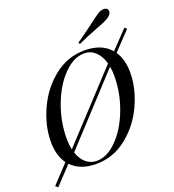

<svg xmlns="http://www.w3.org/2000/svg" viewBox="-194 -1069 1155 1275"><g transform="rotate(-20 383.5 -431.5)"><path d="M601 -832Q514 -799 458 -772L451 -783Q493 -812 528.5 -838.5Q564 -865 575 -873Q624 -911 647 -925Q665 -936 685 -936Q706 -936 713 -920Q715 -914 715 -910Q715 -897 704.5 -885.5Q694 -874 680 -866Q661 -855 633.5 -844.5Q606 -834 601 -832ZM666 -633Q707 -574 707 -481Q707 -368 653.5 -252.5Q600 -137 504 -61.5Q408 14 289 14Q176 14 114 -51L-3 73L-20 59L99 -68Q54 -129 54 -226Q54 -339 107 -455Q160 -571 255.5 -646.5Q351 -722 471 -722Q592 -722 654 -649L772 -773L787 -760ZM160 -213Q160 -171 168 -133L589 -587Q573 -643 540 -673.5Q507 -704 462 -704Q387 -704 316.5 -632Q246 -560 203 -445.5Q160 -331 160 -213ZM600 -495Q600 -532 594 -562L175 -108Q191 -59 223.5 -31.5Q256 -4 298 -4Q373 -4 443.5 -76Q514 -148 557 -262.5Q600 -377 600 -495Z"/></g></svg>

Font: Playfair Display
Style: Italic
Weight: 400
Italic angle: -14°
Designer: Claus Eggers Sørensen
Foundry: Claus Eggers Sørensen
Version: Version 1.200; ttfautohint (v1.6)